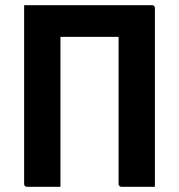

<svg xmlns="http://www.w3.org/2000/svg" viewBox="-20 -720 690 740"><path d="M213 0Q181 0 148.5 0Q116 0 84 0Q79 0 76 -3Q73 -6 73 -11Q73 -92 73 -179Q73 -266 73 -355.5Q73 -445 73 -532.5Q73 -620 73 -700L224 -631L213 -604Q213 -573 213 -539.5Q213 -506 213 -478Q213 -414 213 -353.5Q213 -293 213 -230.5Q213 -168 213 -98Q213 -71 213 -46Q213 -21 213 0ZM577 0Q545 0 512.5 0Q480 0 448 0Q445 0 442.5 -1.5Q440 -3 438.5 -5Q437 -7 437 -11Q437 -82 437 -153Q437 -224 437 -294.5Q437 -365 437 -436Q437 -507 437 -578H187Q152 -578 128.5 -592.5Q105 -607 91.5 -635Q78 -663 73 -700H566Q570 -700 572 -698.5Q574 -697 575.5 -695Q577 -693 577 -689Q577 -616 577 -542.5Q577 -469 577 -395.5Q577 -322 577 -249Q577 -176 577 -102Q577 -76 577 -51Q577 -26 577 0Z"/></svg>

Font: Recursive
Style: Bold
Weight: 700
Version: Version 1.085